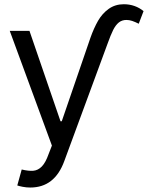

<svg xmlns="http://www.w3.org/2000/svg" viewBox="-20 -674 688 894"><path d="M60.5 189.5 81.1 115.2Q113.3 123 135.3 121.1Q157.2 119.1 174.8 101.1Q192.4 83 206.1 43.9L221.7 3.9L25.4 -530.3H117.2L261.7 -109.4H267.6L401.4 -499Q417 -543 436.5 -577.1Q456.1 -611.3 486.3 -632.8Q516.6 -654.3 556.6 -654.3Q583 -654.3 606.4 -646Q629.9 -637.7 648.4 -622.1L626 -563.5Q608.4 -572.3 595.2 -576.7Q582 -581.1 568.4 -581.1Q547.9 -581.1 533.2 -569.3Q518.6 -557.6 506.8 -534.2Q495.1 -510.7 480.5 -469.7L279.3 76.2Q256.8 137.7 217.3 168.5Q177.7 199.2 121.1 199.2Q102.5 199.2 85.4 195.8Q68.4 192.4 60.5 189.5Z"/></svg>

Font: WEMIX Pretendard Variable
Style: Regular
Weight: 400
Designer: Base glyphs from Inter by Rasmus Andersson; Hangeul glyphs from Noto Sans CJK(Source Han Sans) by Jang Soo-young and Kan
Foundry: Kil Hyung-jin
Version: Version 1.000;Glyphs 3.2 (3208)